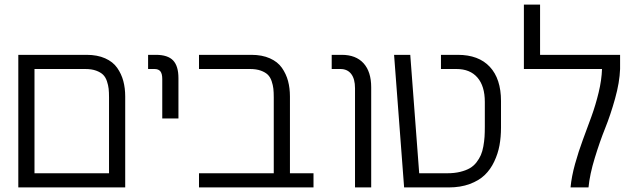

<svg xmlns="http://www.w3.org/2000/svg" viewBox="-20 -820 2773 840"><path d="M60.1 -580.1H358.9Q405.8 -580.1 439.9 -564.9Q474.1 -549.8 492.7 -523.2Q511.2 -496.6 519.5 -465.6Q527.8 -434.6 527.8 -397.9V0H60.1ZM130.9 -518.1V-62H457V-394Q457 -416.5 455.3 -431.9Q453.6 -447.3 447.8 -464.8Q441.9 -482.4 430.9 -493.2Q419.9 -503.9 400.4 -511Q380.9 -518.1 353 -518.1Z M760.7 -478V-301.8H689.9V-474.1Q689.9 -497.1 681.9 -507.6Q673.8 -518.1 655.8 -518.1H627.9V-580.1H662.1Q713.9 -580.1 737.3 -555.7Q760.7 -531.2 760.7 -478Z M1351.6 -62V0H850.6V-62H1177.7V-394Q1177.7 -416.5 1176 -431.9Q1174.3 -447.3 1168.5 -464.8Q1162.6 -482.4 1151.6 -493.2Q1140.6 -503.9 1121.1 -511Q1101.6 -518.1 1073.7 -518.1H850.6V-580.1H1079.6Q1126.5 -580.1 1160.6 -564.9Q1194.8 -549.8 1213.4 -523.2Q1231.9 -496.6 1240.2 -465.6Q1248.5 -434.6 1248.5 -397.9V-62Z M1604 -438V0H1533.2V-434.1Q1533.2 -474.6 1516.6 -496.3Q1500 -518.1 1469.2 -518.1H1431.2V-580.1H1475.1Q1537.1 -580.1 1570.6 -543.2Q1604 -506.3 1604 -438Z M2171.9 -377.9V-262.2Q2171.9 -220.7 2165.3 -184.3Q2158.7 -147.9 2142.3 -113.3Q2126 -78.6 2100.6 -54.2Q2075.2 -29.8 2034.9 -14.9Q1994.6 0 1942.9 0H1748L1704.1 -580.1H1774.9L1814 -62H1937Q1968.3 -62 1993.2 -68.1Q2018.1 -74.2 2035.2 -84Q2052.2 -93.8 2064.5 -109.6Q2076.7 -125.5 2083.7 -141.6Q2090.8 -157.7 2094.7 -179.9Q2098.6 -202.1 2099.9 -221.4Q2101.1 -240.7 2101.1 -266.1V-374Q2101.1 -443.4 2068.8 -480.7Q2036.6 -518.1 1977.1 -518.1H1909.2V-580.1H1982.9Q2074.2 -580.1 2123 -527.6Q2171.9 -475.1 2171.9 -377.9Z M2272 -799.8H2342.8V-580.1H2692.9V-518.1Q2690.9 -460 2670.9 -388.4Q2650.9 -316.9 2627.7 -259.3Q2604.5 -201.7 2582.3 -129.4Q2560.1 -57.1 2554.7 0H2476.1Q2480.5 -47.4 2495.8 -102.5Q2511.2 -157.7 2530 -208.3Q2548.8 -258.8 2567.4 -309.8Q2585.9 -360.8 2599.1 -415.5Q2612.3 -470.2 2613.8 -518.1H2272Z"/></svg>

Font: LT Superior
Style: Regular
Weight: 400
Designer: Daniel Lyons
Foundry: LyonsType
Version: Version 1.000